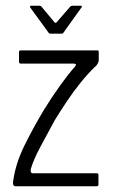

<svg xmlns="http://www.w3.org/2000/svg" viewBox="-20 -647 392 667"><path d="M25 -13Q33 -76 63.5 -138.5Q94 -201 133 -266Q161 -311 188.5 -349.5Q216 -388 240 -415Q244 -420 244 -422.5Q244 -425 238 -426H52Q50 -426 48 -427.5Q46 -429 46 -432V-465Q46 -470 48 -471Q50 -472 53 -472H316Q322 -472 322.5 -470.5Q323 -469 323 -463V-437Q323 -433 319 -425.5Q315 -418 309 -414Q286 -392 260.5 -360.5Q235 -329 212 -294.5Q189 -260 170 -229Q142 -178 119 -134.5Q96 -91 87 -60Q86 -56 87 -50.5Q88 -45 95 -45H316Q319 -45 320.5 -44Q322 -43 322 -39V-6Q322 -2 320 -1Q318 0 314 0H34Q30 0 27.5 -2.5Q25 -5 25 -13ZM155 -530Q151 -530 149 -533L85 -621Q84 -623 84.5 -625Q85 -627 88 -627H117Q122 -627 124 -624L169 -570Q174 -565 177 -570L224 -624Q227 -627 231 -627H260Q264 -627 264.5 -625Q265 -623 263 -621L200 -533Q199 -530 194 -530Z"/></svg>

Font: Glory Thin Light
Style: Regular
Weight: 300
Version: Version 1.011